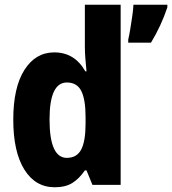

<svg xmlns="http://www.w3.org/2000/svg" viewBox="-20 -780 726 810"><path d="M211 10Q129 10 82.5 -65Q36 -140 36 -275Q36 -411 83 -485Q130 -559 209 -559Q295 -559 340 -479H345Q342 -508 340 -534.5Q338 -561 338 -584V-760H489V0H370L345 -61H338Q314 -26 285 -8Q256 10 211 10ZM262 -114Q304 -114 322.5 -149Q341 -184 341 -259V-286Q341 -360 323 -396Q305 -432 262 -432Q189 -432 189 -276Q189 -114 262 -114ZM686 -749Q660 -671 617 -600H521V-613Q525 -630 529.5 -657Q534 -684 538 -712Q542 -740 543 -760H686Z"/></svg>

Font: Noto Sans Gujarati UI Condensed ExtraBold
Style: Regular
Weight: 800
Width: 3
Designer: Jelle Bosma - Monotype Design Team, Universal Thirst
Foundry: Monotype Imaging Inc.
Version: Version 2.106; ttfautohint (v1.8.4.7-5d5b)